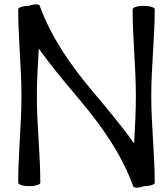

<svg xmlns="http://www.w3.org/2000/svg" viewBox="-20 -843 766 886"><path d="M694 0C694 -133 678 -267 678 -400C678 -533 694 -667 694 -800C694 -809 671 -816 643 -816C615 -816 592 -809 592 -800C592 -667 607 -533 607 -400C607 -327 603 -254 599 -181C541 -263 469 -348 406 -423C306 -542 216 -671 163 -817C160 -825 137 -825 112 -816C87 -816 64 -809 64 -800C64 -667 79 -533 79 -400C79 -267 64 -133 64 0C64 9 87 16 115 16C143 16 166 9 166 0C166 -133 150 -267 150 -400C150 -473 155 -546 159 -619C217 -537 289 -452 352 -377C452 -258 542 -129 595 17C598 25 620 25 646 16C671 16 694 9 694 0Z"/></svg>

Font: Nupuram Condensed Medium
Style: Regular
Weight: 500
Width: 3
Designer: Santhosh Thottingal (santhosh.thottingal@gmail.com)
Foundry: SMC
Version: Version 1.000